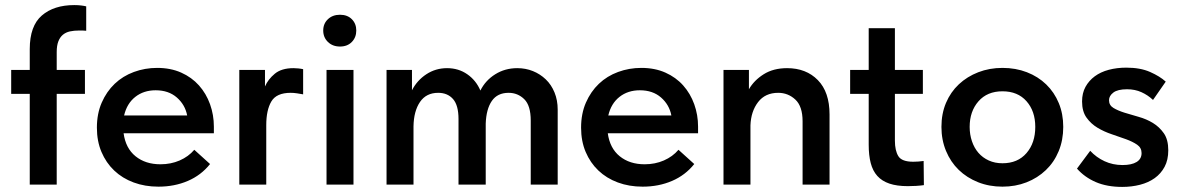

<svg xmlns="http://www.w3.org/2000/svg" viewBox="-20 -726 4643 755"><path d="M24 -451H97V-533Q97 -624 144.5 -665Q192 -706 272 -706Q287 -706 299 -704.5Q311 -703 319 -701V-605Q312 -606 304.5 -606Q297 -606 291 -606Q271 -606 255 -602.5Q239 -599 227.5 -589.5Q216 -580 209.5 -563.5Q203 -547 203 -521V-451H314V-357H203V0H97V-357H24Z M603 8Q550 8 505.5 -8.5Q461 -25 429 -55.5Q397 -86 379 -128.5Q361 -171 361 -224Q361 -279 380 -322.5Q399 -366 431 -396.5Q463 -427 506.5 -443Q550 -459 598 -459Q651 -459 692.5 -440.5Q734 -422 762.5 -390Q791 -358 806 -316Q821 -274 821 -228V-202H466Q474 -143 513 -111.5Q552 -80 611 -80Q652 -80 686.5 -95Q721 -110 744 -137L806 -81Q771 -37 718.5 -14.5Q666 8 603 8ZM592 -371Q545 -371 512 -345Q479 -319 468 -272H716Q708 -314 675.5 -342.5Q643 -371 592 -371Z M1134 -458Q1142 -458 1152.5 -457Q1163 -456 1172 -454V-355Q1161 -357 1148 -359Q1135 -361 1123 -361Q1067 -361 1047 -327Q1027 -293 1027 -234V0H921V-451H1022V-386Q1034 -414 1060.5 -436Q1087 -458 1134 -458Z M1264 -451H1370V0H1264ZM1317 -543Q1288 -543 1269.5 -561Q1251 -579 1251 -606Q1251 -633 1269.5 -650.5Q1288 -668 1317 -668Q1346 -668 1363.5 -650.5Q1381 -633 1381 -606Q1381 -579 1363.5 -561Q1346 -543 1317 -543Z M1783 -258Q1783 -312 1761.5 -336.5Q1740 -361 1703 -361Q1656 -361 1631.5 -325Q1607 -289 1606 -229V0H1500V-451H1600V-371Q1620 -410 1656.5 -434Q1693 -458 1738 -458Q1783 -458 1817.5 -434Q1852 -410 1869 -370Q1889 -410 1927.5 -434Q1966 -458 2014 -458Q2047 -458 2075.5 -446.5Q2104 -435 2126 -414Q2148 -393 2160.5 -362.5Q2173 -332 2173 -295V0H2067V-252Q2067 -311 2041.5 -336Q2016 -361 1980 -361Q1936 -361 1914 -329Q1892 -297 1890 -240V0H1783V-258Z M2507 8Q2454 8 2409.5 -8.5Q2365 -25 2333 -55.5Q2301 -86 2283 -128.5Q2265 -171 2265 -224Q2265 -279 2284 -322.5Q2303 -366 2335 -396.5Q2367 -427 2410.5 -443Q2454 -459 2502 -459Q2555 -459 2596.5 -440.5Q2638 -422 2666.5 -390Q2695 -358 2710 -316Q2725 -274 2725 -228V-202H2370Q2378 -143 2417 -111.5Q2456 -80 2515 -80Q2556 -80 2590.5 -95Q2625 -110 2648 -137L2710 -81Q2675 -37 2622.5 -14.5Q2570 8 2507 8ZM2496 -371Q2449 -371 2416 -345Q2383 -319 2372 -272H2620Q2612 -314 2579.5 -342.5Q2547 -371 2496 -371Z M3136 -249Q3136 -308 3107.5 -334.5Q3079 -361 3040 -361Q2989 -361 2961 -324.5Q2933 -288 2931 -233V0H2825V-451H2925V-375Q2945 -410 2983 -434Q3021 -458 3075 -458Q3150 -458 3196 -411Q3242 -364 3242 -276V0H3136V-249Z M3323 -451H3396V-615H3499V-451H3609V-357H3499V-173Q3499 -134 3512.5 -112Q3526 -90 3571 -90Q3591 -90 3612 -93L3613 2Q3599 4 3582.5 5Q3566 6 3550 6Q3507 6 3477.5 -4Q3448 -14 3430 -34Q3412 -54 3404 -84.5Q3396 -115 3396 -157V-357H3323Z M3922 8Q3870 8 3826 -9.5Q3782 -27 3750 -58Q3718 -89 3700 -132.5Q3682 -176 3682 -227Q3682 -279 3700 -321.5Q3718 -364 3750.5 -394.5Q3783 -425 3827 -442Q3871 -459 3922 -459Q3974 -459 4018 -442Q4062 -425 4094 -394Q4126 -363 4143.5 -320.5Q4161 -278 4161 -227Q4161 -175 4143 -131.5Q4125 -88 4092.5 -57Q4060 -26 4016.5 -9Q3973 8 3922 8ZM3922 -84Q3982 -84 4016.5 -124Q4051 -164 4051 -227Q4051 -289 4016.5 -328Q3982 -367 3922 -367Q3862 -367 3827.5 -327.5Q3793 -288 3793 -227Q3793 -197 3802 -170.5Q3811 -144 3827.5 -125Q3844 -106 3868 -95Q3892 -84 3922 -84Z M4393 9Q4333 9 4289 -10Q4245 -29 4215 -63L4267 -133Q4291 -107 4323.5 -92Q4356 -77 4394 -77Q4430 -77 4449.5 -89Q4469 -101 4469 -124Q4469 -145 4451.5 -157Q4434 -169 4408 -178.5Q4382 -188 4352 -198Q4322 -208 4296 -223.5Q4270 -239 4252.5 -263.5Q4235 -288 4235 -327Q4235 -360 4248.5 -384.5Q4262 -409 4285 -426Q4308 -443 4340 -451.5Q4372 -460 4409 -460Q4464 -460 4502.5 -443Q4541 -426 4564 -405L4514 -333Q4494 -352 4468.5 -363.5Q4443 -375 4412 -375Q4375 -375 4358 -362Q4341 -349 4341 -332Q4341 -312 4358.5 -301.5Q4376 -291 4401.5 -283Q4427 -275 4457.5 -266.5Q4488 -258 4513.5 -242.5Q4539 -227 4556.5 -202Q4574 -177 4574 -135Q4574 -97 4559.5 -70Q4545 -43 4520.5 -25.5Q4496 -8 4463 0.5Q4430 9 4393 9Z"/></svg>

Font: Tilda Sans Semibold
Style: Regular
Weight: 600
Designer: ParaType Ltd
Foundry: ParaType Ltd
Version: Version 1.009